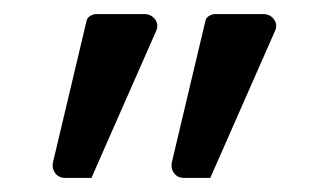

<svg xmlns="http://www.w3.org/2000/svg" viewBox="-20 -715 467 273"><path d="M56 -487 103 -685Q104 -690 108.5 -692.5Q113 -695 117 -695H185Q195 -695 200.5 -687.5Q206 -680 202 -671L110 -462H73Q63 -462 58 -469.5Q53 -477 56 -487ZM225 -487 272 -685Q273 -690 277.5 -692.5Q282 -695 286 -695H354Q364 -695 369.5 -687.5Q375 -680 371 -671L279 -462H242Q232 -462 227 -469.5Q222 -477 225 -487Z"/></svg>

Font: Miriam Libre
Style: Regular
Weight: 400
Designer: Michal Sahar
Foundry: Hagilda
Version: Version 1.001